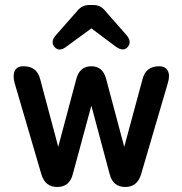

<svg xmlns="http://www.w3.org/2000/svg" viewBox="-20 -745 727 765"><path d="M208 0Q160 0 145 -50L38 -415Q30 -445 39 -463Q48 -481 73 -481H74Q127 -481 140 -430L212 -160L284 -430Q297 -481 344 -481Q390 -481 403 -430L475 -160L548 -430Q561 -481 614 -481Q639 -481 648.5 -463Q658 -445 649 -415L542 -50Q527 0 479 0Q430 0 417 -51L344 -324L270 -51Q257 0 208 0ZM290 -704Q308 -725 335 -725H352Q380 -725 397 -704L485 -604Q506 -578 489 -558Q472 -538 443 -558L344 -632L243 -558Q215 -537 197 -558Q180 -579 202 -604Z"/></svg>

Font: Zen Maru Gothic
Style: Bold
Weight: 700
Designer: Yoshimichi Ohira
Foundry: Positype
Version: Version 1.001